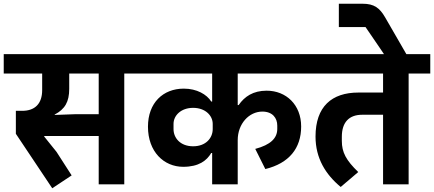

<svg xmlns="http://www.w3.org/2000/svg" viewBox="-40 -988 2326 1029"><path d="M240 21 344 -48 263 -174 197 -256V-259H489V0H626V-594H742V-698H-20V-594H186V-505C186 -432 147 -394 79 -394H45V-271ZM253 -374C308 -403 331 -442 331 -512V-594H489V-376H365L253 -372Z M1097 0H1234V-237C1234 -325 1295 -390 1366 -390C1421 -390 1446 -355 1446 -315V-297C1446 -248 1411 -212 1328 -190L1382 -82C1509 -113 1574 -193 1574 -310C1574 -426 1494 -502 1389 -502C1317 -502 1271 -471 1239 -425H1234V-594H1619V-698H702V-594H1097V-444H1092C1068 -482 1015 -513 945 -513C834 -513 753 -437 753 -309C753 -175 838 -94 942 -94C1025 -94 1068 -127 1092 -168H1097ZM995 -204C926 -204 890 -249 890 -296V-324C890 -369 930 -410 995 -410C1060 -410 1100 -369 1100 -324V-296C1100 -249 1064 -204 995 -204Z M1786 14 1880 -66C1815 -129 1792 -171 1792 -233V-255C1792 -334 1832 -373 1901 -373H2013V0H2150V-594H2266V-698H1589V-594H2013V-492H1881C1738 -492 1651 -417 1651 -256C1651 -140 1705 -53 1786 14Z M2046 -656H2147V-682L2024 -895C1995 -945 1966 -968 1903 -968H1776V-843H1919L1999 -726Z"/></svg>

Font: IBM Plex Devanagari
Style: Bold
Weight: 700
Designer: Mike Abbink, Paul van der Laan, Pieter van Rosmalen, Erin McLaughlin
Foundry: Bold Monday
Version: Version 1.0